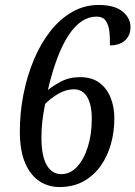

<svg xmlns="http://www.w3.org/2000/svg" viewBox="-20 -744 546 774"><path d="M219 10Q175 10 139 -13.5Q103 -37 81.5 -86.5Q60 -136 60 -215Q60 -290 74.5 -363.5Q89 -437 116 -502Q143 -567 182 -617Q221 -667 270.5 -695.5Q320 -724 378 -724Q441 -724 473.5 -698Q506 -672 506 -635Q506 -601 484 -581Q462 -561 423 -561Q424 -591 421 -617Q418 -643 406.5 -660Q395 -677 369 -677Q306 -677 256.5 -602Q207 -527 173 -381Q192 -397 225.5 -415Q259 -433 303 -433Q350 -433 380.5 -410.5Q411 -388 426 -350Q441 -312 441 -267Q441 -214 427.5 -164.5Q414 -115 386 -75.5Q358 -36 316.5 -13Q275 10 219 10ZM227 -42Q263 -42 290.5 -71.5Q318 -101 334 -151.5Q350 -202 350 -264Q350 -322 331.5 -353Q313 -384 278 -384Q245 -384 213.5 -365Q182 -346 162 -325Q154 -285 150.5 -253.5Q147 -222 147 -190Q147 -116 168 -79Q189 -42 227 -42Z"/></svg>

Font: Noto Serif Condensed
Style: Italic
Weight: 400
Width: 3
Italic angle: -12°
Designer: Monotype Design Team
Foundry: Monotype Imaging Inc.
Version: Version 2.014; ttfautohint (v1.8.4.7-5d5b)